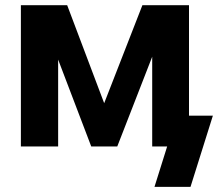

<svg xmlns="http://www.w3.org/2000/svg" viewBox="-20 -566 843 742"><path d="M332.6 0 124.6 -545.9H239.6L382.6 -167.2L530.3 -545.9H645.7L433.2 0ZM60.7 0V-545.9H204.7V0ZM568.2 0V-545.9H710.4V0ZM577 156.2 626 0H585.4V-119.1H802.7L716.2 156.2Z"/></svg>

Font: Inter
Style: Regular
Weight: 400
Designer: Rasmus Andersson
Foundry: rsms
Version: Version 4.000;git-8c9346024